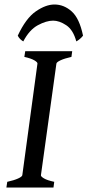

<svg xmlns="http://www.w3.org/2000/svg" viewBox="-20 -846 394 866"><path d="M305.7 -615.2 302.2 -589.4Q271.5 -582.5 253.4 -574.2Q235.4 -565.9 234.4 -559.1L164.6 -55.7Q164.1 -49.8 178.5 -41.3Q192.9 -32.7 224.6 -25.9L221.2 0H8.8L12.7 -25.9Q43.5 -32.7 61.3 -40.8Q79.1 -48.8 80.6 -55.7L148.9 -559.1Q149.9 -564.9 135.3 -573.7Q120.6 -582.5 89.8 -589.4L93.8 -615.2ZM60.1 -685.1Q96.7 -763.7 141.6 -794.7Q186.5 -825.7 225.6 -825.7Q268.6 -825.7 303.5 -794.4Q338.4 -763.2 354.5 -685.1Q348.1 -676.8 339.8 -669.9Q331.5 -663.1 324.2 -659.2Q310.1 -711.4 278.8 -732.2Q247.6 -752.9 219.7 -752.9Q189 -752.9 150.6 -732.2Q112.3 -711.4 85 -659.2Q78.1 -663.1 71.5 -669.4Q64.9 -675.8 60.1 -685.1Z"/></svg>

Font: Gentium Book Plus
Style: Italic
Weight: 400
Italic angle: -8°
Designer: Victor Gaultney, Annie Olsen, Iska Routamaa, Becca Hirsbrunner
Foundry: SIL International
Version: Version 6.101